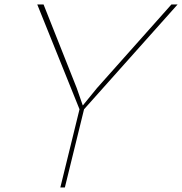

<svg xmlns="http://www.w3.org/2000/svg" viewBox="-20 -830 806 850"><path d="M738.8 -810.1H766.1L352.1 -346.2L267.1 0H247.1L332 -346.2L145 -810.1H172.9L319.8 -439.9L346.2 -363.8H347.2L409.2 -439.9Z"/></svg>

Font: Sinkin Sans 100 Thin Italic
Style: Regular
Weight: 100
Italic angle: -112°
Designer: Keith Bates
Foundry: K-Type
Version: Sinkin Sans (version 1.0)  by Keith Bates   •   © 2014   www